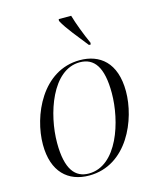

<svg xmlns="http://www.w3.org/2000/svg" viewBox="-116 -847 767 937"><g transform="rotate(-15 267.5 -378.0)"><path d="M381 -606H390L391 -615C369 -663 346 -724 334 -766H271L270 -757C293 -713 343 -655 381 -606ZM218 10C411 10 497 -200 497 -341C497 -487 418 -546 318 -546C128 -546 38 -339 38 -194C38 -56 112 10 218 10ZM219 0C151 0 107 -49 107 -184C107 -329 175 -536 315 -536C388 -536 428 -482 428 -351C428 -209 363 0 219 0Z"/></g></svg>

Font: Noto Serif Display Light
Style: Italic
Weight: 300
Italic angle: -12°
Designer: Monotype Design Team
Foundry: Monotype Imaging Inc.
Version: Version 2.009